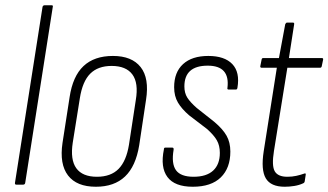

<svg xmlns="http://www.w3.org/2000/svg" viewBox="-20 -703 1250 731"><path d="M42 0Q36 0 37 -7L142 -677Q144 -683 150 -683H176Q183 -683 181 -677L76 -7Q75 0 68 0Z M345 8Q272 8 239 -35Q206 -78 218 -159L245 -333Q257 -413 298 -451.5Q339 -490 410 -490Q482 -490 515.5 -447.5Q549 -405 536 -323L510 -150Q497 -70 456 -31Q415 8 345 8ZM349 -30Q402 -30 431.5 -60Q461 -90 471 -152L497 -322Q508 -387 484 -419.5Q460 -452 405 -452Q353 -452 323.5 -422.5Q294 -393 284 -329L257 -160Q247 -95 270.5 -62.5Q294 -30 349 -30Z M714 8Q645 8 617.5 -29Q590 -66 604 -134Q604 -141 609 -141H636Q642 -141 641 -133Q632 -80 650 -55Q668 -30 717 -30Q766 -30 791.5 -53.5Q817 -77 817 -121Q817 -149 805.5 -169Q794 -189 768 -212L700 -264Q672 -288 657.5 -312.5Q643 -337 643 -371Q643 -428 677 -459Q711 -490 773 -490Q835 -490 864.5 -459Q894 -428 884 -369Q883 -362 878 -362H851Q844 -362 846 -369Q856 -453 771 -453Q682 -453 682 -374Q682 -349 693 -331.5Q704 -314 729 -292L796 -239Q828 -212 842.5 -186.5Q857 -161 857 -126Q857 -63 820.5 -27.5Q784 8 714 8Z M1064 8Q1011 8 992 -24Q973 -56 984 -127L1034 -445H977Q970 -445 971 -451L976 -476Q977 -482 982 -482H1042L1066 -611Q1069 -617 1073 -617H1095Q1101 -617 1100 -611L1080 -482H1205Q1212 -482 1210 -475L1205 -451Q1204 -445 1198 -445H1074L1023 -128Q1014 -72 1026 -51Q1038 -30 1074 -30Q1092 -30 1108 -33.5Q1124 -37 1138 -42Q1145 -45 1144 -38L1140 -12Q1139 -7 1134 -5Q1119 2 1100.5 5Q1082 8 1064 8Z"/></svg>

Font: Sofia Sans Condensed ExtraLight
Style: Italic
Weight: 250
Italic angle: -9°
Version: Version 4.100